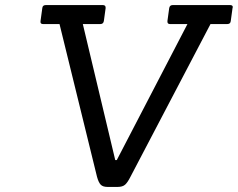

<svg xmlns="http://www.w3.org/2000/svg" viewBox="-20 -738 939 758"><path d="M444 0H405Q386 0 377.5 -9Q369 -18 363 -40L215 -643H150Q138 -643 140 -655L147 -706Q148 -718 161 -718H386Q398 -718 397 -706L390 -655Q388 -643 376 -643H307L435 -106H441L720 -643H651Q640 -643 641 -655L648 -706Q650 -718 662 -718H888Q899 -718 899 -710Q899 -708 898 -706L891 -655Q890 -643 877 -643H811L495 -40Q484 -18 474 -9Q464 0 444 0Z"/></svg>

Font: Sanchez
Style: Italic
Weight: 400
Designer: Daniel Hernández
Foundry: LatinoType
Version: Version 1.001